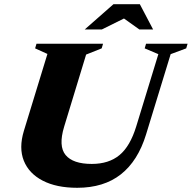

<svg xmlns="http://www.w3.org/2000/svg" viewBox="-20 -878 912 913"><path d="M285 -275.5Q257 -183 292 -140.8Q327 -98.5 416.5 -98.5Q497.5 -98.5 548.2 -140.5Q599 -182.5 628 -277.5L733 -620.5L668 -648L674.5 -670H872L865.5 -648L791.5 -620.5L674.5 -238.5Q636 -113 554.8 -49Q473.5 15 347 15Q248.5 15 183 -19Q117.5 -53 93.2 -113.8Q69 -174.5 93.5 -255.5L205.5 -621.5L147 -648L153.5 -670H470L463.5 -648L389.5 -618.5ZM383 -738 519.5 -858H645L708 -738H642.5L569.5 -790L464.5 -738Z"/></svg>

Font: Newsreader 16pt ExtraBold
Style: Italic
Weight: 800
Italic angle: -17°
Designer: Hugues Gentile
Foundry: Production Type
Version: Version 1.003; ttfautohint (v1.8.3)